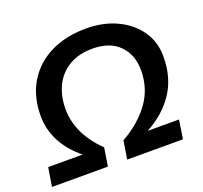

<svg xmlns="http://www.w3.org/2000/svg" viewBox="-126 -857 1056 1000"><g transform="rotate(-20 402.5 -357.5)"><path d="M-2 0 15 -104H206Q137 -160 103 -227Q69 -294 69 -366Q69 -474 116.5 -552.5Q164 -631 249 -673Q334 -715 447 -715Q541 -715 615.5 -680Q690 -645 733 -583.5Q776 -522 776 -441Q776 -323 720 -239.5Q664 -156 566 -104H740L724 0H415L431 -101Q526 -154 584 -232Q642 -310 642 -413Q642 -500 589.5 -552.5Q537 -605 442 -605Q365 -605 311.5 -573Q258 -541 230.5 -485Q203 -429 203 -356Q203 -289 233 -224.5Q263 -160 324 -101L308 0Z"/></g></svg>

Font: Mulish
Style: Bold Italic
Weight: 700
Italic angle: -9°
Designer: Vernon Adams
Foundry: Vernon Adams
Version: Version 3.603; ttfautohint (v1.8.3)